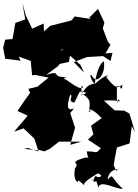

<svg xmlns="http://www.w3.org/2000/svg" viewBox="-52 -1021 882 1225"><path d="M334 -692 346 -710 461 -607 485 -557 419 -625 503 -657 606 -663 653 -632 666 -684 621 -680 653 -736 637 -753 604 -840 614 -877 573 -964 517 -908 527 -900 424 -916 405 -891 268 -856 229 -821 226 -871 153 -838 112 -924 91 -1001 109 -897 46 -875 28 -772 -19 -768 -32 -716 -19 -646 79 -634 68 -660 144 -632 153 -540 171 -543 258 -526 187 -468 129 -454 140 -428 107 -383 60 -313 125 -283 38 -181 98 -202 167 -137 194 -55 126 -77 102 -71 194 -62 187 -67 231 -55 267 -72 324 -117H466L396 -97L427 -206L396 -300L421 -330C384 -313 367 -328 396 -417C421 -409 373 -375 422 -366C460 -433 444 -450 498 -429C438 -384 466 -459 518 -379C527 -312 499 -295 530 -315C506 -307 509 -358 597 -268L529 -219L544 -164L509 -130L591 -76C553 -32 571 -57 502 -55C508 4 526 -18 492 -16C434 1 413 13 440 28C440 -5 434 68 428 46C408 138 453 150 444 133C511 108 521 108 439 122C489 165 443 119 492 168C460 148 535 110 571 86C582 84 622 114 556 108C568 120 558 77 543 134C520 99 550 173 574 115C550 84 551 107 576 175C587 123 687 187 732 184C651 111 674 81 636 125C638 49 729 55 689 68L673 32L684 -28L694 -80L775 -106L789 -216L810 -177L774 -296L741 -315L679 -317L611 -379C709 -387 732 -361 702 -387C691 -340 694 -388 694 -473C732 -457 731 -513 726 -454C735 -468 706 -446 718 -467C697 -471 688 -446 625 -531C648 -536 639 -562 552 -485C554 -502 572 -608 610 -630C624 -565 579 -484 541 -526C525 -561 515 -540 541 -498C568 -470 521 -513 472 -426C462 -449 470 -496 477 -462C448 -443 365 -525 361 -514C346 -533 403 -522 350 -530C277 -532 341 -575 242 -543L317 -598L329 -613L388 -626L395 -670L383 -739Z"/></svg>

Font: Hussar Lance
Style: Regular
Weight: 700
Foundry: Cannot Into Space Fonts, PlusOne Fonts
Version: Version 2.27